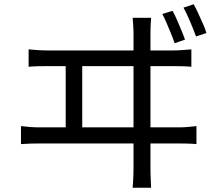

<svg xmlns="http://www.w3.org/2000/svg" viewBox="-20 -848 1040 906"><path d="M794 -797Q804 -780 814.5 -755.5Q825 -731 835.5 -706Q846 -681 853 -661L804 -644Q797 -665 787 -689.5Q777 -714 766.5 -738.5Q756 -763 746 -782ZM894 -828Q904 -810 915 -786Q926 -762 937 -737.5Q948 -713 954 -692L905 -676Q893 -709 877 -746.5Q861 -784 846 -812ZM693 -764Q691 -740 690.5 -721.5Q690 -703 690 -694Q690 -688 690 -652Q690 -616 690 -561Q690 -506 690 -441Q690 -376 690 -311.5Q690 -247 690 -191.5Q690 -136 690 -99.5Q690 -63 690 -57Q690 -49 690.5 -24Q691 1 693 38H606Q609 1 609.5 -23.5Q610 -48 610 -55Q610 -61 610 -97.5Q610 -134 610 -190Q610 -246 610 -311.5Q610 -377 610 -442.5Q610 -508 610 -563Q610 -618 610 -653.5Q610 -689 610 -694Q610 -705 609 -722Q608 -739 606 -764ZM290 -224V-569H368V-224ZM79 -253Q102 -250 124 -248.5Q146 -247 167 -247H824Q847 -247 867.5 -249Q888 -251 907 -253V-168Q887 -170 863 -170.5Q839 -171 824 -171H167Q147 -171 125 -170.5Q103 -170 79 -168ZM115 -615Q137 -613 160 -611.5Q183 -610 204 -610H799Q823 -610 843 -612Q863 -614 883 -615V-533Q862 -535 838 -535.5Q814 -536 799 -536H204Q183 -536 160.5 -535.5Q138 -535 115 -533Z"/></svg>

Font: Noto Sans SC Thin
Style: Regular
Weight: 400
Version: Version 2.004-H2;hotconv 1.0.118;makeotfexe 2.5.65603